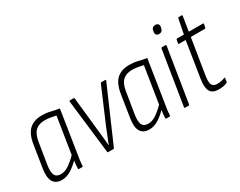

<svg xmlns="http://www.w3.org/2000/svg" viewBox="-83 -1048 1809 1450"><g transform="rotate(-30 822.0 -323.0)"><path d="M128 8Q75 8 53.5 -29Q32 -66 44 -141L74 -331Q87 -416 127.5 -453.5Q168 -491 238 -491Q277 -491 310.5 -482.5Q344 -474 383 -468L328 -116Q321 -79 318 -53Q315 -27 314 -6Q314 0 308 0H279Q273 0 273 -6Q274 -23 275.5 -40.5Q277 -58 279 -74Q243 -37 205.5 -14.5Q168 8 128 8ZM144 -34Q176 -34 210 -56Q244 -78 284 -118L334 -434Q310 -440 284.5 -444Q259 -448 237 -448Q187 -448 157 -420.5Q127 -393 117 -327L87 -142Q79 -87 91.5 -60.5Q104 -34 144 -34Z M534 0Q528 0 528 -6L473 -475Q473 -483 479 -483H511Q518 -483 518 -476L550 -174Q554 -142 557 -109Q560 -76 563 -43H564Q577 -76 590 -109Q603 -142 616 -174L745 -476Q748 -483 753 -483H787Q794 -483 791 -475L587 -6Q585 0 580 0Z M890 8Q837 8 815.5 -29Q794 -66 806 -141L836 -331Q849 -416 889.5 -453.5Q930 -491 1000 -491Q1039 -491 1072.5 -482.5Q1106 -474 1145 -468L1090 -116Q1083 -79 1080 -53Q1077 -27 1076 -6Q1076 0 1070 0H1041Q1035 0 1035 -6Q1036 -23 1037.5 -40.5Q1039 -58 1041 -74Q1005 -37 967.5 -14.5Q930 8 890 8ZM906 -34Q938 -34 972 -56Q1006 -78 1046 -118L1096 -434Q1072 -440 1046.5 -444Q1021 -448 999 -448Q949 -448 919 -420.5Q889 -393 879 -327L849 -142Q841 -87 853.5 -60.5Q866 -34 906 -34Z M1206 0Q1198 0 1199 -7L1274 -475Q1275 -483 1282 -483H1312Q1319 -483 1318 -475L1243 -7Q1242 0 1236 0ZM1314 -580Q1299 -580 1291 -588.5Q1283 -597 1285 -613L1286 -621Q1291 -654 1322 -654Q1338 -654 1345.5 -645Q1353 -636 1351 -621L1349 -613Q1344 -580 1314 -580Z M1496 8Q1442 8 1423 -24.5Q1404 -57 1415 -129L1464 -441H1407Q1400 -441 1401 -448L1406 -476Q1408 -483 1414 -483H1473L1498 -610Q1500 -617 1505 -617H1530Q1537 -617 1536 -610L1516 -483H1639Q1646 -483 1644 -475L1639 -448Q1638 -441 1631 -441H1509L1459 -130Q1451 -75 1462.5 -54.5Q1474 -34 1508 -34Q1527 -34 1542.5 -37.5Q1558 -41 1572 -47Q1579 -50 1578 -42L1574 -12Q1573 -7 1567 -5Q1552 2 1533.5 5Q1515 8 1496 8Z"/></g></svg>

Font: Sofia Sans Condensed Light
Style: Italic
Weight: 300
Italic angle: -9°
Version: Version 4.100